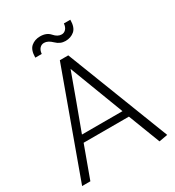

<svg xmlns="http://www.w3.org/2000/svg" viewBox="-201 -970 990 1087"><g transform="rotate(-30 294.0 -426.5)"><path d="M343 -758Q309 -758 282.5 -784Q256 -810 231 -810Q214 -810 202.5 -797.5Q191 -785 189 -762H147Q147 -812 171 -832.5Q195 -853 230 -853Q272 -853 294.5 -827Q317 -801 343 -801Q359 -801 370.5 -813.5Q382 -826 384 -849H426Q426 -799 402 -778.5Q378 -758 343 -758ZM288 -607Q256 -519 223.5 -430Q191 -341 158 -253H423ZM315 -680 575 -10 519 0 439 -208H143Q124 -157 105 -104Q86 -51 67 0H13L260 -680Z"/></g></svg>

Font: Palanquin ExtraLight
Style: Regular
Weight: 275
Designer: Pria Ravichandran
Version: Version 1.001